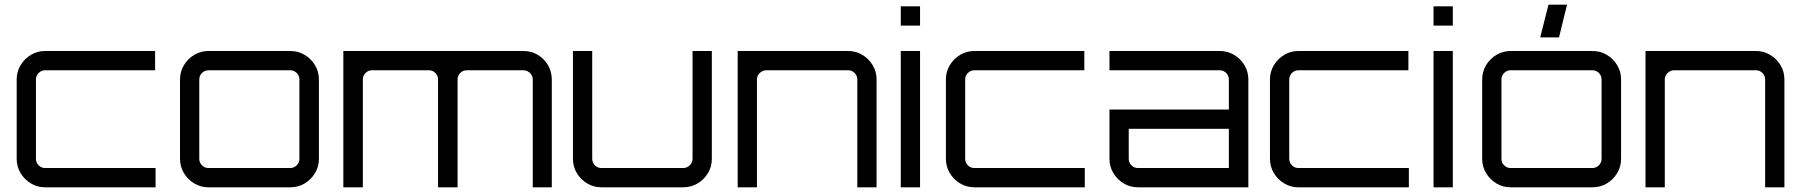

<svg xmlns="http://www.w3.org/2000/svg" viewBox="-20 -797 7664 817"><path d="M172 0Q139 0 111.5 -16.5Q84 -33 67.5 -60.5Q51 -88 51 -121V-459Q51 -492 67.5 -519.5Q84 -547 111.5 -563.5Q139 -580 172 -580H640V-498H172Q156 -498 144.5 -486.5Q133 -475 133 -459V-121Q133 -105 144.5 -93.5Q156 -82 172 -82H642V0H172Z M867 0Q834 0 806.5 -16.5Q779 -33 762.5 -60.5Q746 -88 746 -121V-459Q746 -492 762.5 -519.5Q779 -547 806.5 -563.5Q834 -580 867 -580H1215Q1249 -580 1276.5 -563.5Q1304 -547 1320.5 -519.5Q1337 -492 1337 -459V-121Q1337 -88 1320.5 -60.5Q1304 -33 1276.5 -16.5Q1249 0 1215 0H867ZM867 -82H1215Q1231 -82 1242.5 -93.5Q1254 -105 1254 -121V-459Q1254 -475 1242.5 -486.5Q1231 -498 1215 -498H867Q851 -498 839.5 -486.5Q828 -475 828 -459V-121Q828 -105 839.5 -93.5Q851 -82 867 -82Z M1441 0V-580H2207Q2241 -580 2268.5 -563.5Q2296 -547 2312 -519.5Q2328 -492 2328 -459V0H2247V-459Q2247 -475 2235 -486.5Q2223 -498 2207 -498H1966Q1950 -498 1938.5 -486.5Q1927 -475 1927 -459V0H1844V-459Q1844 -475 1832.5 -486.5Q1821 -498 1805 -498H1563Q1547 -498 1535.5 -486.5Q1524 -475 1524 -459V0Z M2539 0Q2506 0 2478.5 -16.5Q2451 -33 2434.5 -60.5Q2418 -88 2418 -121V-580H2500V-121Q2500 -105 2511.5 -93.5Q2523 -82 2539 -82H2887Q2903 -82 2915 -93.5Q2927 -105 2927 -121V-580H3009V-121Q3009 -88 2992.5 -60.5Q2976 -33 2948.5 -16.5Q2921 0 2887 0H2539Z M3119 0V-580H3589Q3622 -580 3649.5 -563.5Q3677 -547 3693.5 -519.5Q3710 -492 3710 -459V0H3628V-459Q3628 -475 3616.5 -486.5Q3605 -498 3589 -498H3241Q3225 -498 3213 -486.5Q3201 -475 3201 -459V0Z M3813 0V-580H3895V0ZM3813 -688V-770H3895V-688Z M4126 0Q4093 0 4065.5 -16.5Q4038 -33 4021.5 -60.5Q4005 -88 4005 -121V-459Q4005 -492 4021.5 -519.5Q4038 -547 4065.5 -563.5Q4093 -580 4126 -580H4594V-498H4126Q4110 -498 4098.5 -486.5Q4087 -475 4087 -459V-121Q4087 -105 4098.5 -93.5Q4110 -82 4126 -82H4596V0H4126Z M4822 0Q4789 0 4761.5 -16.5Q4734 -33 4717.5 -60.5Q4701 -88 4701 -121V-331H5209V-459Q5209 -475 5197.5 -486.5Q5186 -498 5170 -498H4701V-580H5170Q5204 -580 5231.5 -563.5Q5259 -547 5275.5 -519.5Q5292 -492 5292 -459V0ZM4822 -82H5209V-249H4783V-121Q4783 -105 4794.5 -93.5Q4806 -82 4822 -82Z M5505 0Q5472 0 5444.5 -16.5Q5417 -33 5400.5 -60.5Q5384 -88 5384 -121V-459Q5384 -492 5400.5 -519.5Q5417 -547 5444.5 -563.5Q5472 -580 5505 -580H5973V-498H5505Q5489 -498 5477.5 -486.5Q5466 -475 5466 -459V-121Q5466 -105 5477.5 -93.5Q5489 -82 5505 -82H5975V0H5505Z M6080 0V-580H6162V0ZM6080 -688V-770H6162V-688Z M6408 0Q6375 0 6347.5 -16.5Q6320 -33 6303.5 -60.5Q6287 -88 6287 -121V-459Q6287 -492 6303.5 -519.5Q6320 -547 6347.5 -563.5Q6375 -580 6408 -580H6756Q6790 -580 6817.5 -563.5Q6845 -547 6861.5 -519.5Q6878 -492 6878 -459V-121Q6878 -88 6861.5 -60.5Q6845 -33 6817.5 -16.5Q6790 0 6756 0H6408ZM6408 -82H6756Q6772 -82 6783.5 -93.5Q6795 -105 6795 -121V-459Q6795 -475 6783.5 -486.5Q6772 -498 6756 -498H6408Q6392 -498 6380.5 -486.5Q6369 -475 6369 -459V-121Q6369 -105 6380.5 -93.5Q6392 -82 6408 -82ZM6534 -638 6569 -777H6648L6614 -638Z M6982 0V-580H7452Q7485 -580 7512.5 -563.5Q7540 -547 7556.5 -519.5Q7573 -492 7573 -459V0H7491V-459Q7491 -475 7479.5 -486.5Q7468 -498 7452 -498H7104Q7088 -498 7076 -486.5Q7064 -475 7064 -459V0Z"/></svg>

Font: Orbitron
Style: Regular
Weight: 400
Designer: Matt McInerney
Foundry: The League of Moveable Type
Version: Version 2.001